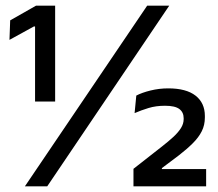

<svg xmlns="http://www.w3.org/2000/svg" viewBox="-20 -659 770 679"><path d="M104 -300V-565.5H100L13.5 -518L16 -587L107.5 -639H175V-300ZM68 0 500.5 -639H578.5L147 0ZM452 0V-62L553.5 -141.5Q576.5 -159.5 593.5 -175.2Q610.5 -191 620 -206.2Q629.5 -221.5 629.5 -237.5V-241Q629.5 -262 614.2 -273.5Q599 -285 563.5 -285Q531.5 -285 505.2 -277Q479 -269 456 -259L462 -321Q482 -331.5 512.5 -339Q543 -346.5 575 -346.5Q638.5 -346.5 671.5 -320.8Q704.5 -295 704.5 -249V-243.5Q704.5 -216.5 693.5 -194.8Q682.5 -173 662.2 -152.8Q642 -132.5 613 -110L552.5 -64.5V-49.5L520 -61H709V0Z"/></svg>

Font: Anek Odia Medium
Style: Regular
Weight: 500
Designer: Yesha Goshar & Mahesh Sahu (Odia), Yesha Goshar (Latin)
Foundry: Ek Type
Version: Version 1.003